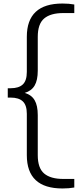

<svg xmlns="http://www.w3.org/2000/svg" viewBox="-20 -838 441 1088"><path d="M334 230Q132 230 132 41.5V-193Q132 -242 109.2 -263.5Q86.5 -285 40.5 -285H24V-338H40.5Q86.5 -338 109.2 -359.5Q132 -381 132 -430.5V-629.5Q132 -818 334 -818Q371.5 -818 401 -812.5V-764H338.5Q266.5 -764 230.2 -733.2Q194 -702.5 194 -629.5V-438Q194 -383.5 176.2 -353.2Q158.5 -323 120 -311.5Q158.5 -300.5 176.2 -270.2Q194 -240 194 -185.5V41.5Q194 114.5 230.2 145.2Q266.5 176 338.5 176H401V224.5Q371.5 230 334 230Z"/></svg>

Font: Encode Sans Exp Lt
Style: Regular
Weight: 300
Width: 7
Designer: Multiple Designers
Foundry: Impallari Type
Version: Version 3.002; ttfautohint (v1.8.3) -l 8 -r 50 -G 200 -x 14 